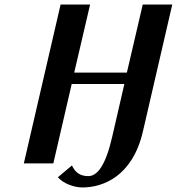

<svg xmlns="http://www.w3.org/2000/svg" viewBox="-20 -720 779 846"><path d="M610 -142 739 -700H609L539 -400H307L377 -700H247L85 0H215L296 -350H528L475 -120C445 12 408 56 369 56C334 56 312 41 297 9L235 61C259 89 307 106 343 106C433 106 564 58 610 -142Z"/></svg>

Font: Pfennig
Style: BoldItalic
Weight: 700
Italic angle: -13°
Version: Version 20100423